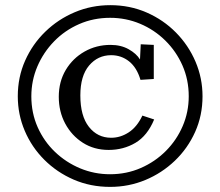

<svg xmlns="http://www.w3.org/2000/svg" viewBox="-20 -713 858 748"><path d="M409.2 15.1Q332.5 15.1 267.1 -13.2Q201.7 -41.5 152.6 -90.6Q103.5 -139.6 76.4 -203.4Q49.3 -267.1 49.3 -337.9Q49.3 -412.6 77.9 -476.8Q106.4 -541 156.5 -589.6Q206.5 -638.2 271.5 -665.5Q336.4 -692.9 409.7 -692.9Q485.8 -692.9 551.3 -664.3Q616.7 -635.7 665.5 -586.2Q714.4 -536.6 741.7 -472.7Q769 -408.7 769 -337.9Q769 -263.2 740.2 -199Q711.4 -134.8 661.1 -86.7Q610.8 -38.6 546.1 -11.7Q481.4 15.1 409.2 15.1ZM403.3 -128.9Q346.7 -128.9 303 -156.7Q259.3 -184.6 234.1 -231.4Q209 -278.3 209 -335.9Q209 -395 236.3 -440.7Q263.7 -486.3 309.6 -512.2Q355.5 -538.1 410.6 -538.1Q451.2 -538.1 481.2 -521.2Q511.2 -504.4 525.4 -481.4L528.3 -540.5L579.1 -538.1V-405.3L527.3 -401.9Q513.2 -449.7 482.9 -473.9Q452.6 -498 413.1 -498Q361.3 -498 327.1 -457.8Q293 -417.5 293 -341.3Q293 -261.2 326.4 -218.8Q359.9 -176.3 413.1 -176.3Q449.2 -176.3 481.4 -197.3Q513.7 -218.3 534.7 -262.7L580.6 -247.6Q554.2 -184.1 507.6 -156.5Q460.9 -128.9 403.3 -128.9ZM408.7 -34.2Q473.1 -34.2 528.8 -58.6Q584.5 -83 626.5 -125.2Q668.5 -167.5 691.9 -222.2Q715.3 -276.9 715.3 -337.9Q715.3 -402.3 690.9 -457.8Q666.5 -513.2 623.8 -555.2Q581.1 -597.2 525.9 -620.4Q470.7 -643.6 409.2 -643.6Q344.2 -643.6 288.3 -619.1Q232.4 -594.7 190.7 -551.8Q148.9 -508.8 125.5 -453.9Q102.1 -398.9 102.1 -337.9Q102.1 -272.9 126.7 -217.5Q151.4 -162.1 194.3 -121.1Q237.3 -80.1 292.5 -57.1Q347.7 -34.2 408.7 -34.2Z"/></svg>

Font: Kameron SemiBold
Style: Regular
Weight: 600
Designer: Vernon Adams
Foundry: Vernon Adams
Version: Version 1.100